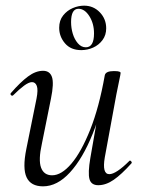

<svg xmlns="http://www.w3.org/2000/svg" viewBox="-20 -645 505 678"><path d="M132 13Q89 13 74 -18.5Q59 -50 73 -119L109 -297Q115 -328 110 -341.5Q105 -355 93 -355Q82 -355 65 -342.5Q48 -330 27 -309Q23 -305 19 -309Q15 -313 19 -317Q52 -355 79 -375Q106 -395 132 -395Q156 -395 163.5 -373Q171 -351 160 -297L128 -138Q115 -80 125 -53Q135 -26 164 -26Q197 -26 232 -67Q267 -108 298.5 -187Q330 -266 350 -379L363 -378Q343 -261 307.5 -173Q272 -85 227 -36Q182 13 132 13ZM327 9Q302 9 296 -12.5Q290 -34 299 -87L350 -379Q353 -394 382 -394Q397 -394 401.5 -392Q406 -390 406 -388Q406 -384 401 -361Q396 -338 391 -312L350 -89Q340 -30 366 -30Q378 -30 396 -42Q414 -54 436 -76Q439 -80 443 -75.5Q447 -71 444 -68Q409 -29 381.5 -10Q354 9 327 9ZM267 -468Q230 -468 209.5 -492Q189 -516 189 -547Q189 -573 203 -590.5Q217 -608 237 -616.5Q257 -625 277 -625Q310 -625 332.5 -601.5Q355 -578 355 -545Q355 -521 342 -503.5Q329 -486 309 -477Q289 -468 267 -468ZM283 -478Q312 -478 312 -527Q312 -562 295.5 -588Q279 -614 257 -614Q231 -614 231 -567Q231 -546 237 -526Q243 -506 255 -492Q267 -478 283 -478Z"/></svg>

Font: Cormorant
Style: Italic
Weight: 400
Italic angle: -10°
Designer: Christian Thalmann (Catharsis Fonts)
Foundry: Catharsis Fonts
Version: Version 4.000